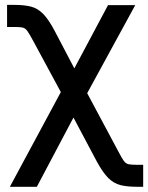

<svg xmlns="http://www.w3.org/2000/svg" viewBox="-20 -543 593 768"><path d="M19.5 204.1 252 -228H297.9L452.1 60.5Q466.3 87.9 474.6 99.6Q482.9 111.3 493.9 113.8Q504.9 116.2 526.9 116.2H552.7V204.1H526.9Q487.8 204.1 461.2 197.3Q434.6 190.4 412.8 168.7Q391.1 147 366.7 102.1L273.9 -72.8L127.4 204.1ZM252 -121.6 113.3 -378.4Q98.1 -406.7 89.8 -418.5Q81.5 -430.2 71.3 -432.6Q61 -435.1 38.6 -435.1H8.3V-523.4H38.6Q77.6 -523.4 104.5 -516.4Q131.3 -509.3 152.8 -487.3Q174.3 -465.3 198.2 -420.4L277.3 -269.5L412.1 -522.5H521L302.2 -121.6Z"/></svg>

Font: Inter 28pt Medium
Style: Regular
Weight: 500
Designer: Rasmus Andersson
Foundry: rsms
Version: Version 4.001;git-66647c0bb